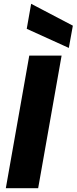

<svg xmlns="http://www.w3.org/2000/svg" viewBox="-20 -996 406 1016"><path d="M10.8 0H181.9L306 -701.9H134.9ZM121.5 -843.5 344.2 -742.4 365.5 -860.2 144.8 -975.9Z"/></svg>

Font: Poppins Devanagari Thin
Style: Italic
Weight: 100
Italic angle: -10°
Designer: Ninad Kale (Devanagari), Jonny Pinhorn (Latin)
Foundry: Indian Type Foundry
Version: 4.005